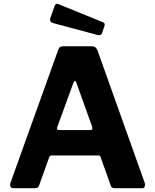

<svg xmlns="http://www.w3.org/2000/svg" viewBox="-20 -984 811 1004"><path d="M48 0Q39 0 35 -8Q31 -16 35 -29L284 -722Q288 -733 293 -737.5Q298 -742 310 -742H460Q482 -742 490 -720L737 -27Q740 -19 737 -9.5Q734 0 725 0H578Q563 0 559 -14L507 -160Q506 -165 503.5 -168Q501 -171 494 -171H250Q240 -171 237 -161L184 -13Q182 -7 177.5 -3.5Q173 0 163 0H48ZM453 -304Q467 -304 462 -321L378 -555Q375 -561 371.5 -561Q368 -561 365 -554L280 -321Q273 -304 289 -304ZM266 -954Q272 -968 284 -963L520 -867Q531 -862 526 -847L514 -812Q511 -804 506 -801.5Q501 -799 490 -801L259 -863Q237 -869 243 -889Z"/></svg>

Font: Libre Franklin Thin
Style: Bold
Weight: 700
Version: Version 3.000